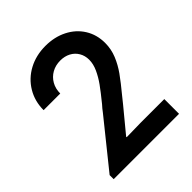

<svg xmlns="http://www.w3.org/2000/svg" viewBox="-201 -854 980 980"><g transform="rotate(-45 289.0 -364.0)"><path d="M52.7 -29.3 253.9 -279.3Q267.1 -297.4 281.2 -312.5Q321.3 -361.8 343.5 -392.8Q365.7 -423.8 380.6 -456.3Q395.5 -488.8 395.5 -519.5Q395.5 -548.8 381.8 -572Q368.2 -595.2 343.8 -608.2Q319.3 -621.1 288.1 -621.1Q253.9 -621.1 226.8 -606Q199.7 -590.8 184.3 -563.7Q168.9 -536.6 168.9 -502H48.8Q48.8 -566.4 79.8 -617.9Q110.8 -669.4 165 -698.5Q219.2 -727.5 287.1 -727.5Q352.1 -727.5 403.8 -701.4Q455.6 -675.3 484.6 -628.7Q513.7 -582 513.7 -522.5Q513.7 -478 497.1 -437.5Q480.5 -397 454.3 -360.4Q428.2 -323.7 380.9 -266.6L357.4 -237.3L251 -108.4V-104.5L352.5 -106.4H524.4V0H52.7Z"/></g></svg>

Font: Reddit Sans Strawberry SemiBold
Style: Regular
Weight: 600
Designer: Stephen Hutchings
Foundry: Reddit
Version: Version 1.013